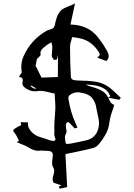

<svg xmlns="http://www.w3.org/2000/svg" viewBox="-20 -921 793 1136"><path d="M334 195.3 327.6 184.1Q329.6 182.6 331.8 181.2Q334 179.7 336.7 178.5Q339.4 177.2 342.3 175.3Q329.6 170.9 296.9 160.2Q291.5 150.9 291.5 140.1Q291.5 128.4 296.1 114.7Q300.8 101.1 300.8 88.9Q300.8 78.6 294.4 68.6Q288.1 58.6 288.1 45.9Q288.1 36.6 292.5 0.5V-2.4Q292.5 -15.6 285.2 -22Q277.8 -28.3 257.8 -28.3Q247.1 -28.3 239.5 -29.3Q231.9 -30.3 225.6 -30.3L218.8 -29.8Q212.4 -28.8 207 -28.8Q178.2 -28.8 148.9 -48.8Q129.9 -60.1 106.4 -68.4L78.6 -80.1L92.3 -87.9L88.9 -95.2Q77.1 -121.6 67.6 -132.8Q58.1 -144 58.1 -148.4Q58.1 -150.9 60.1 -153.3Q71.3 -164.6 90.8 -173.3Q97.7 -176.3 105 -180.7L102.5 -198.2L146 -196.8L145 -187Q145 -165.5 164.8 -142.8Q184.6 -120.1 215.8 -110.4Q249.5 -100.6 272.9 -91.8Q285.6 -87.4 294.9 -87.4Q308.1 -87.4 308.1 -96.7Q308.1 -100.6 305.7 -106Q300.8 -119.6 300.8 -131.8Q300.8 -136.2 301.8 -141.1L301.3 -169.9Q301.3 -201.2 304.7 -232.4Q306.6 -255.9 307.6 -280.8Q307.6 -307.1 305.2 -335.9Q303.7 -350.1 303.7 -365.2L306.2 -366.2Q289.6 -369.6 273.9 -374Q240.2 -383.3 218.3 -383.3Q208 -383.3 198.2 -381.8Q192.9 -380.4 187.5 -380.4Q170.9 -380.4 153.8 -387Q136.7 -393.6 124.5 -404.5Q112.3 -415.5 112.3 -427.2L112.8 -429.7Q114.7 -439.9 114.7 -445.3Q114.7 -449.7 113.3 -455.3Q111.8 -460.9 98.1 -465.3L92.3 -467.3L108.9 -492.7Q106 -509.3 106 -524.4Q106 -558.6 119.6 -588.9Q162.1 -683.1 250 -735.8Q261.7 -743.2 274.9 -746.1Q300.8 -751 304.7 -774.9Q307.6 -791 315.2 -815.7Q322.8 -840.3 343.3 -862.3Q362.8 -875.5 377.9 -880.6Q393.1 -885.7 403.1 -890.6Q413.1 -895.5 423.8 -900.9L397 -775.9Q500 -772.9 555.2 -705.6Q585.4 -668.5 602.5 -637.7Q623 -608.4 623 -589.4Q623 -572.8 609.4 -560.1L555.2 -580.1L561 -585Q569.8 -591.8 569.8 -599.1Q569.8 -607.9 555.7 -626Q517.6 -678.2 460 -692.4Q426.8 -700.2 414.6 -700.2L406.7 -701.7L401.9 -682.6Q394.5 -662.6 394.5 -645V-631.3Q394.5 -556.6 399.4 -466.3Q400.4 -453.6 411.4 -449.2Q422.4 -444.8 448.7 -444.3Q499.5 -444.3 545.9 -437.5Q592.3 -430.7 631.3 -400.4Q653.3 -382.3 672.9 -362.8L694.8 -342.3L685.5 -330.6L619.6 -343.3L634.3 -315.9Q640.6 -306.6 656.2 -299.3L654.8 -295.9Q650.4 -279.8 644.5 -264.2Q631.8 -230 627.4 -197.3Q623 -157.2 603.5 -123.5Q564.9 -56.6 536.6 -46.9Q516.1 -40 411.1 -18.1Q409.2 -18.1 367.2 -9.3L377.4 186ZM188.5 -396 194.3 -397Q169.9 -414.1 164.6 -414.1Q161.6 -414.1 161.4 -412.6Q161.1 -411.1 161.1 -410.6Q178.2 -396 188.5 -396ZM225.6 -461.9 322.3 -465.3 323.2 -595.7 316.9 -569.3Q308.6 -567.4 299.8 -565.9L294.4 -574.2Q293.9 -574.2 293.9 -574.7Q286.1 -584 286.1 -589.8Q286.1 -603 287.8 -616.2Q289.6 -629.4 289.6 -643.1Q289.1 -654.3 285.2 -667H284.7L283.7 -671.4Q278.8 -667.5 278.1 -667.5Q277.3 -667.5 277.3 -667Q257.8 -656.7 246.1 -646Q219.2 -625.5 219.2 -608.9Q219.2 -605 220.2 -599.1V-598.1Q220.2 -594.7 217.8 -591.3L202.1 -575.2Q201.7 -575.2 201.4 -575Q201.2 -574.7 198.7 -572.3Q189.9 -532.7 189.9 -528.8L191.9 -529.8ZM378.4 -69.3Q396 -69.3 490.2 -90.8Q544.4 -103.5 560.5 -155.8Q565.9 -173.8 565.9 -191.4Q565.9 -211.9 557.1 -246.6Q553.2 -263.2 550.3 -279.3Q546.9 -312.5 526.1 -339.8Q505.4 -367.2 448.2 -374.5L441.4 -375Q413.6 -375 392.1 -357.9Q384.3 -351.1 384.3 -338.9Q397.5 -256.3 426.8 -192.4L438 -166L422.4 -161.1L386.7 -198.2Q377.9 -198.2 374 -194.8Q370.1 -191.4 370.1 -176.8Q370.1 -163.1 371.8 -156.2Q373.5 -149.4 374 -142.6Q374 -136.2 371.1 -131.3Q364.3 -121.1 364.3 -107.4Q364.3 -99.6 365.7 -91.3Q366.7 -86.4 367.4 -80.8Q368.2 -75.2 370.1 -72.3Q372.1 -69.3 378.4 -69.3ZM619.1 -344.2 633.3 -351.1 628.4 -360.4Q602.5 -419.9 485.8 -420.4Q505.9 -411.6 527.8 -405.8Q560.5 -397.5 589.8 -379.4Q611.3 -363.3 619.1 -344.2Z"/></svg>

Font: Unutterable
Style: Regular
Weight: 400
Designer: GGBotNet
Foundry: f0n7.com
Version: 1.00